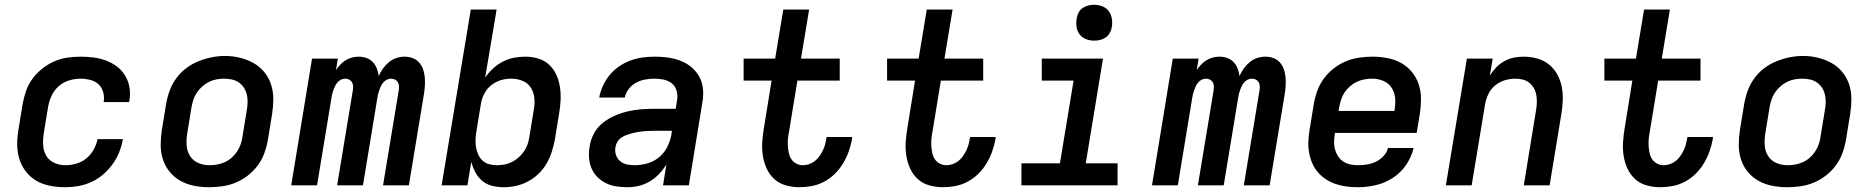

<svg xmlns="http://www.w3.org/2000/svg" viewBox="-20 -775 7840 803"><path d="M254 8Q230 8 206.5 5Q183 2 161.5 -5.5Q140 -13 121.5 -26Q103 -39 89.5 -56Q76 -73 67 -94Q58 -115 54.5 -138Q51 -161 52 -184.5Q53 -208 57 -232L75 -342Q80 -369 89.5 -396Q99 -423 116.5 -446.5Q134 -470 157.5 -488.5Q181 -507 207.5 -518.5Q234 -530 261.5 -534Q289 -538 317 -538Q344 -538 371.5 -534.5Q399 -531 424 -521.5Q449 -512 469.5 -496.5Q490 -481 503.5 -458.5Q517 -436 521.5 -409Q526 -382 521 -354Q521 -353 520.5 -351.5Q520 -350 520 -348H413Q413 -349 413.5 -349.5Q414 -350 414 -351Q417 -372 411 -391.5Q405 -411 391 -423.5Q377 -436 357 -441Q337 -446 317 -446Q293 -446 268.5 -438.5Q244 -431 225 -414Q206 -397 195.5 -374Q185 -351 181 -327L163 -217Q159 -192 160.5 -167.5Q162 -143 173.5 -123.5Q185 -104 207 -94Q229 -84 254 -84Q276 -84 299 -90.5Q322 -97 341 -112.5Q360 -128 371.5 -149Q383 -170 388 -193H494Q489 -165 478.5 -138.5Q468 -112 451 -88.5Q434 -65 411.5 -45.5Q389 -26 362.5 -14Q336 -2 308.5 3Q281 8 254 8Z M854 8Q823 8 792 2Q761 -4 735 -18.5Q709 -33 690 -56Q671 -79 661.5 -108Q652 -137 652 -168.5Q652 -200 657 -232L675 -342Q680 -370 690 -397Q700 -424 717.5 -448Q735 -472 759 -490Q783 -508 810.5 -519Q838 -530 865.5 -535.5Q893 -541 921 -541Q953 -541 983.5 -533.5Q1014 -526 1040 -511.5Q1066 -497 1085 -474Q1104 -451 1113.5 -422Q1123 -393 1123 -361.5Q1123 -330 1118 -298L1100 -188Q1095 -160 1085 -133Q1075 -106 1057.5 -82.5Q1040 -59 1016 -40.5Q992 -22 965 -11Q938 0 910 4Q882 8 854 8ZM856 -84Q873 -84 889 -87Q905 -90 920.5 -97Q936 -104 949 -115.5Q962 -127 971.5 -141.5Q981 -156 986.5 -171.5Q992 -187 994 -203L1012 -313Q1015 -330 1015.5 -346.5Q1016 -363 1012.5 -378.5Q1009 -394 1000.5 -407.5Q992 -421 979 -430Q966 -439 950 -442.5Q934 -446 917 -446Q901 -446 885 -443Q869 -440 854 -432.5Q839 -425 826 -413.5Q813 -402 803.5 -388Q794 -374 789 -358.5Q784 -343 781 -327L763 -217Q759 -192 760.5 -167.5Q762 -143 774.5 -123Q787 -103 809 -93.5Q831 -84 856 -84Z M1198 0 1285 -530H1393L1385 -482Q1393 -494 1403.5 -505Q1414 -516 1426.5 -523.5Q1439 -531 1453 -534.5Q1467 -538 1480 -538Q1497 -538 1512.5 -532.5Q1528 -527 1539 -515.5Q1550 -504 1556 -488.5Q1562 -473 1564 -457Q1571 -473 1581.5 -488Q1592 -503 1606.5 -515Q1621 -527 1638 -532.5Q1655 -538 1672 -538Q1672 -538 1672 -538Q1672 -538 1672 -538Q1690 -538 1706 -532Q1722 -526 1733 -513.5Q1744 -501 1749.5 -485Q1755 -469 1756.5 -452Q1758 -435 1757 -417Q1756 -399 1753 -381L1690 0H1582L1648 -399Q1649 -408 1648.5 -416.5Q1648 -425 1643.5 -432Q1639 -439 1631.5 -442.5Q1624 -446 1615 -446Q1606 -446 1597.5 -441.5Q1589 -437 1583 -430Q1577 -423 1573 -414.5Q1569 -406 1566 -397.5Q1563 -389 1561 -380.5Q1559 -372 1558 -364L1498 0H1390L1456 -399Q1457 -408 1456.5 -416.5Q1456 -425 1451.5 -432Q1447 -439 1439.5 -442.5Q1432 -446 1423 -446Q1414 -446 1405.5 -441.5Q1397 -437 1391 -430Q1385 -423 1381 -414.5Q1377 -406 1374 -397.5Q1371 -389 1369 -380.5Q1367 -372 1366 -364L1306 0Z M2086 8Q2061 8 2037.5 2Q2014 -4 1996.5 -19Q1979 -34 1968 -54.5Q1957 -75 1951 -98L1935 0H1827L1949 -735H2057L2009 -450Q2023 -471 2042 -488.5Q2061 -506 2083.5 -517.5Q2106 -529 2129.5 -533.5Q2153 -538 2177 -538Q2205 -538 2231.5 -530Q2258 -522 2277 -504Q2296 -486 2307 -461.5Q2318 -437 2322 -410Q2326 -383 2324.5 -354.5Q2323 -326 2318 -298L2300 -188Q2295 -163 2287 -138Q2279 -113 2265 -89.5Q2251 -66 2231 -47Q2211 -28 2187 -15.5Q2163 -3 2137.5 2.5Q2112 8 2086 8ZM2058 -84Q2074 -84 2090 -87Q2106 -90 2121 -97.5Q2136 -105 2149 -116.5Q2162 -128 2171.5 -142Q2181 -156 2186.5 -171.5Q2192 -187 2194 -203L2212 -313Q2217 -338 2215 -362.5Q2213 -387 2201 -407Q2189 -427 2166.5 -436.5Q2144 -446 2119 -446Q2104 -446 2089.5 -443.5Q2075 -441 2060.5 -434.5Q2046 -428 2033.5 -418Q2021 -408 2012.5 -395Q2004 -382 1998.5 -368Q1993 -354 1991 -339L1973 -229Q1970 -212 1969 -195Q1968 -178 1970.5 -161.5Q1973 -145 1979.5 -130Q1986 -115 1997.5 -104Q2009 -93 2025 -88.5Q2041 -84 2058 -84Z M2604 8Q2581 8 2557.5 4.5Q2534 1 2514 -9Q2494 -19 2478.5 -34.5Q2463 -50 2454 -71Q2445 -92 2443.5 -115.5Q2442 -139 2446 -162Q2450 -190 2464 -216.5Q2478 -243 2501.5 -261.5Q2525 -280 2552 -291.5Q2579 -303 2607 -309.5Q2635 -316 2663 -318Q2691 -320 2718 -320H2806L2812 -358Q2815 -377 2809.5 -396Q2804 -415 2789.5 -426.5Q2775 -438 2756 -442Q2737 -446 2717 -446Q2698 -446 2678.5 -442.5Q2659 -439 2641 -429.5Q2623 -420 2610 -403.5Q2597 -387 2593 -367H2486Q2491 -393 2502 -417Q2513 -441 2530 -461.5Q2547 -482 2569.5 -497.5Q2592 -513 2617 -522Q2642 -531 2667 -534.5Q2692 -538 2717 -538Q2739 -538 2760 -536Q2781 -534 2801 -529Q2821 -524 2839.5 -515Q2858 -506 2873 -493Q2888 -480 2899 -463.5Q2910 -447 2915.5 -427Q2921 -407 2921 -385.5Q2921 -364 2917 -343L2861 0H2753L2767 -87Q2754 -66 2736.5 -47.5Q2719 -29 2697 -16Q2675 -3 2651.5 2.5Q2628 8 2604 8Q2604 8 2604 8Q2604 8 2604 8ZM2634 -84Q2660 -84 2687 -91.5Q2714 -99 2736 -117Q2758 -135 2770.5 -160Q2783 -185 2788 -212L2790 -228H2718Q2707 -228 2695 -227.5Q2683 -227 2671.5 -226Q2660 -225 2648.5 -223Q2637 -221 2625 -218Q2613 -215 2601.5 -211Q2590 -207 2579.5 -200Q2569 -193 2562.5 -182.5Q2556 -172 2554 -160Q2551 -143 2556 -127.5Q2561 -112 2573 -101.5Q2585 -91 2601 -87.5Q2617 -84 2634 -84Z M3323 8Q3294 8 3266 0Q3238 -8 3218 -26.5Q3198 -45 3186.5 -70Q3175 -95 3170.5 -123.5Q3166 -152 3168 -181.5Q3170 -211 3175 -240L3207 -438H3090V-530H3222L3256 -735H3364L3330 -530H3492V-438H3315L3280 -225Q3277 -210 3275.5 -195Q3274 -180 3275 -165Q3276 -150 3279 -135.5Q3282 -121 3289.5 -109.5Q3297 -98 3310 -91Q3323 -84 3338 -84Q3351 -84 3364 -88.5Q3377 -93 3388 -101.5Q3399 -110 3407 -121.5Q3415 -133 3421 -145Q3427 -157 3430.5 -170Q3434 -183 3436 -196Q3437 -197 3437 -198.5Q3437 -200 3437 -202H3544Q3544 -199 3543.5 -196.5Q3543 -194 3543 -191Q3538 -165 3529 -140Q3520 -115 3505.5 -91Q3491 -67 3471 -47.5Q3451 -28 3426.5 -15Q3402 -2 3375.5 3Q3349 8 3323 8Z M3923 8Q3894 8 3866 0Q3838 -8 3818 -26.5Q3798 -45 3786.5 -70Q3775 -95 3770.5 -123.5Q3766 -152 3768 -181.5Q3770 -211 3775 -240L3807 -438H3690V-530H3822L3856 -735H3964L3930 -530H4092V-438H3915L3880 -225Q3877 -210 3875.5 -195Q3874 -180 3875 -165Q3876 -150 3879 -135.5Q3882 -121 3889.5 -109.5Q3897 -98 3910 -91Q3923 -84 3938 -84Q3951 -84 3964 -88.5Q3977 -93 3988 -101.5Q3999 -110 4007 -121.5Q4015 -133 4021 -145Q4027 -157 4030.5 -170Q4034 -183 4036 -196Q4037 -197 4037 -198.5Q4037 -200 4037 -202H4144Q4144 -199 4143.5 -196.5Q4143 -194 4143 -191Q4138 -165 4129 -140Q4120 -115 4105.5 -91Q4091 -67 4071 -47.5Q4051 -28 4026.5 -15Q4002 -2 3975.5 3Q3949 8 3923 8Z M4252 0V-92H4413L4470 -438H4337V-530H4593L4521 -92H4654V0ZM4556 -605Q4538 -605 4521.5 -611.5Q4505 -618 4495 -631.5Q4485 -645 4482.5 -662.5Q4480 -680 4483 -698Q4485 -711 4491 -722.5Q4497 -734 4508 -741.5Q4519 -749 4531.5 -752Q4544 -755 4556 -755Q4574 -755 4590.5 -748.5Q4607 -742 4617 -728.5Q4627 -715 4630 -697.5Q4633 -680 4630 -662Q4628 -649 4621.5 -637.5Q4615 -626 4604.5 -618.5Q4594 -611 4581.5 -608Q4569 -605 4556 -605Z M4798 0 4885 -530H4993L4985 -482Q4993 -494 5003.5 -505Q5014 -516 5026.5 -523.5Q5039 -531 5053 -534.5Q5067 -538 5080 -538Q5097 -538 5112.5 -532.5Q5128 -527 5139 -515.5Q5150 -504 5156 -488.5Q5162 -473 5164 -457Q5171 -473 5181.5 -488Q5192 -503 5206.5 -515Q5221 -527 5238 -532.5Q5255 -538 5272 -538Q5272 -538 5272 -538Q5272 -538 5272 -538Q5290 -538 5306 -532Q5322 -526 5333 -513.5Q5344 -501 5349.5 -485Q5355 -469 5356.5 -452Q5358 -435 5357 -417Q5356 -399 5353 -381L5290 0H5182L5248 -399Q5249 -408 5248.5 -416.5Q5248 -425 5243.5 -432Q5239 -439 5231.5 -442.5Q5224 -446 5215 -446Q5206 -446 5197.5 -441.5Q5189 -437 5183 -430Q5177 -423 5173 -414.5Q5169 -406 5166 -397.5Q5163 -389 5161 -380.5Q5159 -372 5158 -364L5098 0H4990L5056 -399Q5057 -408 5056.5 -416.5Q5056 -425 5051.5 -432Q5047 -439 5039.5 -442.5Q5032 -446 5023 -446Q5014 -446 5005.5 -441.5Q4997 -437 4991 -430Q4985 -423 4981 -414.5Q4977 -406 4974 -397.5Q4971 -389 4969 -380.5Q4967 -372 4966 -364L4906 0Z M5660 8Q5635 8 5611.5 5Q5588 2 5566 -5.5Q5544 -13 5525 -25.5Q5506 -38 5491.5 -55Q5477 -72 5468 -93Q5459 -114 5455 -137Q5451 -160 5452 -184Q5453 -208 5457 -232L5475 -342Q5480 -370 5490 -397Q5500 -424 5517.5 -447.5Q5535 -471 5559 -489.5Q5583 -508 5610 -519Q5637 -530 5665 -534Q5693 -538 5721 -538Q5752 -538 5783 -532Q5814 -526 5840 -511.5Q5866 -497 5885 -474Q5904 -451 5913.5 -422Q5923 -393 5923 -361.5Q5923 -330 5918 -298L5905 -219H5563V-217Q5560 -200 5559.5 -183Q5559 -166 5563 -151Q5567 -136 5575.5 -122.5Q5584 -109 5597 -100Q5610 -91 5626.5 -87.5Q5643 -84 5660 -84Q5678 -84 5697 -87Q5716 -90 5734 -98.5Q5752 -107 5766 -122Q5780 -137 5785 -156H5892Q5883 -118 5860.5 -85Q5838 -52 5804.5 -30.5Q5771 -9 5733.5 -0.5Q5696 8 5660 8ZM5578 -311H5812V-313Q5817 -338 5815 -363Q5813 -388 5800.5 -407.5Q5788 -427 5766 -436.5Q5744 -446 5719 -446Q5703 -446 5686.5 -443Q5670 -440 5655 -433Q5640 -426 5626.5 -414.5Q5613 -403 5603.5 -388.5Q5594 -374 5589 -358.5Q5584 -343 5581 -327Z M6027 0 6115 -530H6223L6211 -459Q6222 -477 6237.5 -493Q6253 -509 6272 -519.5Q6291 -530 6311.5 -534Q6332 -538 6352 -538Q6381 -538 6408.5 -530.5Q6436 -523 6457.5 -506Q6479 -489 6492.5 -464.5Q6506 -440 6511.5 -413Q6517 -386 6516 -356.5Q6515 -327 6510 -298L6461 0H6353L6404 -313Q6407 -329 6407.5 -345.5Q6408 -362 6405.5 -377Q6403 -392 6395.5 -405.5Q6388 -419 6376.5 -428.5Q6365 -438 6349.5 -442Q6334 -446 6318 -446Q6296 -446 6274 -439.5Q6252 -433 6233.5 -418Q6215 -403 6205 -382Q6195 -361 6191 -339L6135 0Z M6923 8Q6894 8 6866 0Q6838 -8 6818 -26.5Q6798 -45 6786.5 -70Q6775 -95 6770.5 -123.5Q6766 -152 6768 -181.5Q6770 -211 6775 -240L6807 -438H6690V-530H6822L6856 -735H6964L6930 -530H7092V-438H6915L6880 -225Q6877 -210 6875.5 -195Q6874 -180 6875 -165Q6876 -150 6879 -135.5Q6882 -121 6889.5 -109.5Q6897 -98 6910 -91Q6923 -84 6938 -84Q6951 -84 6964 -88.5Q6977 -93 6988 -101.5Q6999 -110 7007 -121.5Q7015 -133 7021 -145Q7027 -157 7030.5 -170Q7034 -183 7036 -196Q7037 -197 7037 -198.5Q7037 -200 7037 -202H7144Q7144 -199 7143.5 -196.5Q7143 -194 7143 -191Q7138 -165 7129 -140Q7120 -115 7105.5 -91Q7091 -67 7071 -47.5Q7051 -28 7026.5 -15Q7002 -2 6975.5 3Q6949 8 6923 8Z M7454 8Q7423 8 7392 2Q7361 -4 7335 -18.5Q7309 -33 7290 -56Q7271 -79 7261.5 -108Q7252 -137 7252 -168.5Q7252 -200 7257 -232L7275 -342Q7280 -370 7290 -397Q7300 -424 7317.5 -448Q7335 -472 7359 -490Q7383 -508 7410.5 -519Q7438 -530 7465.5 -535.5Q7493 -541 7521 -541Q7553 -541 7583.5 -533.5Q7614 -526 7640 -511.5Q7666 -497 7685 -474Q7704 -451 7713.5 -422Q7723 -393 7723 -361.5Q7723 -330 7718 -298L7700 -188Q7695 -160 7685 -133Q7675 -106 7657.5 -82.5Q7640 -59 7616 -40.5Q7592 -22 7565 -11Q7538 0 7510 4Q7482 8 7454 8ZM7456 -84Q7473 -84 7489 -87Q7505 -90 7520.5 -97Q7536 -104 7549 -115.5Q7562 -127 7571.5 -141.5Q7581 -156 7586.5 -171.5Q7592 -187 7594 -203L7612 -313Q7615 -330 7615.5 -346.5Q7616 -363 7612.5 -378.5Q7609 -394 7600.5 -407.5Q7592 -421 7579 -430Q7566 -439 7550 -442.5Q7534 -446 7517 -446Q7501 -446 7485 -443Q7469 -440 7454 -432.5Q7439 -425 7426 -413.5Q7413 -402 7403.5 -388Q7394 -374 7389 -358.5Q7384 -343 7381 -327L7363 -217Q7359 -192 7360.5 -167.5Q7362 -143 7374.5 -123Q7387 -103 7409 -93.5Q7431 -84 7456 -84Z"/></svg>

Font: Iosevka Curly SmBdExObl
Style: Regular
Weight: 600
Width: 7
Italic angle: -9°
Monospace: yes
Designer: Belleve Invis
Foundry: Belleve Invis
Version: Version 11.1.0; ttfautohint (v1.8.3)